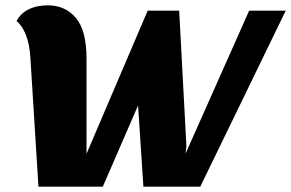

<svg xmlns="http://www.w3.org/2000/svg" viewBox="-20 -699 1090 719"><path d="M42 -620Q56 -648 86.5 -663.5Q117 -679 159 -679Q225 -679 264.5 -631.5Q304 -584 304 -480V-123L533 -659H651L678 -153L675 -124L913 -659H1050L730 0H517L497 -304L365 0H124L94 -480Q91 -534 76.5 -569.5Q62 -605 42 -620Z"/></svg>

Font: Sansita One
Style: Regular
Weight: 400
Designer: Pablo Cosgaya
Foundry: Omnibus-Type
Version: Version 1.001